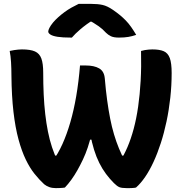

<svg xmlns="http://www.w3.org/2000/svg" viewBox="-20 -963 940 991"><path d="M30 -700Q43 -703 53.5 -704.5Q64 -706 74 -707Q84 -708 93 -708Q137 -708 160.5 -697.5Q184 -687 193.5 -661Q203 -635 203 -589Q203 -529 205.5 -475.5Q208 -422 213.5 -374Q219 -326 227.5 -283.5Q236 -241 248.5 -203Q261 -165 278 -131L228 -160H294L252 -132Q280 -170 302.5 -220Q325 -270 343 -332Q361 -394 373.5 -467Q386 -540 393 -625H423Q466 -625 492 -610Q518 -595 521 -557Q526 -497 533 -446Q540 -395 548.5 -351.5Q557 -308 568.5 -269.5Q580 -231 594 -197Q608 -163 625 -131L568 -160H634L599 -130Q620 -162 638 -204Q656 -246 670 -298Q684 -350 693 -412.5Q702 -475 706 -546.5Q710 -618 708 -700Q718 -703 727.5 -704.5Q737 -706 747 -707Q757 -708 766 -708Q804 -708 825.5 -698.5Q847 -689 856.5 -663Q866 -637 866 -586Q866 -522 859 -458.5Q852 -395 839.5 -336Q827 -277 810 -224.5Q793 -172 772.5 -127.5Q752 -83 729 -49.5Q706 -16 682 5Q679 6 674 6.5Q669 7 662 7.5Q655 8 647.5 8Q640 8 634 8Q608 8 596 3Q584 -2 568 -18Q546 -40 527 -65.5Q508 -91 492.5 -122Q477 -153 465.5 -190Q454 -227 446 -271L480 -242H415L452 -271Q444 -235 433 -202Q422 -169 408 -139.5Q394 -110 379 -83.5Q364 -57 348 -35Q332 -13 315 5Q311 6 304 6.5Q297 7 288.5 7.5Q280 8 268 8Q249 8 234 2.5Q219 -3 208 -12Q183 -35 158.5 -65.5Q134 -96 113 -139.5Q92 -183 75.5 -243.5Q59 -304 49.5 -385.5Q40 -467 39 -573Q39 -609 37 -642Q35 -675 30 -700ZM386 -943Q397 -943 407.5 -943Q418 -943 429 -943Q440 -943 450 -943Q485 -943 509.5 -937.5Q534 -932 563 -912Q582 -899 598.5 -885.5Q615 -872 629.5 -857Q644 -842 657 -823.5Q670 -805 683 -783Q663 -776 642.5 -772.5Q622 -769 594 -769Q567 -769 552.5 -776Q538 -783 527 -794Q510 -813 489.5 -827.5Q469 -842 427 -866L483 -851Q466 -851 449 -851Q432 -851 415 -851L470 -867Q423 -836 395 -812Q367 -788 351 -769H345Q303 -769 277.5 -773Q252 -777 240.5 -784.5Q229 -792 229 -800Q229 -807 235 -819Q241 -831 254 -847Q266 -861 281 -874.5Q296 -888 313 -900.5Q330 -913 348.5 -923.5Q367 -934 386 -943Z"/></svg>

Font: Recursive Casual ExtraBold
Style: Regular
Weight: 800
Version: Version 1.047